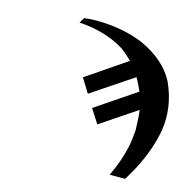

<svg xmlns="http://www.w3.org/2000/svg" viewBox="-84 -629 701 698"><g transform="rotate(15 266.5 -280.5)"><path d="M150.4 -542 169.4 -543.9Q178.7 -544.9 197.8 -544.9Q295.4 -544.4 373 -512.2Q467.3 -469.2 503.4 -397Q543 -309.6 528.8 -220.2Q527.3 -213.4 524.9 -201.2Q505.4 -111.8 445.3 -16.1H387.2Q415 -73.2 427.7 -129.9Q434.1 -161.6 436.5 -195.8Q435.5 -246.1 431.6 -272Q411.1 -258.3 296.4 -181.2L262.7 -233.9L413.6 -335.9Q412.6 -337.9 410.6 -342.3Q406.7 -351.1 405.3 -354Q393.1 -379.4 389.6 -383.8Q367.2 -368.7 317.9 -335.9Q258.8 -296.4 234.4 -279.8L201.7 -333L351.6 -435.1Q324.7 -460.9 308.1 -472.2Q235.8 -516.1 138.2 -522Z"/></g></svg>

Font: Linux Libertine Slanted O
Style: Bold Slanted
Weight: 700
Designer: Philipp H. Poll
Foundry: Philipp H. Poll
Version: Version 5.0.0